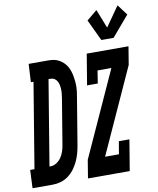

<svg xmlns="http://www.w3.org/2000/svg" viewBox="-162 -1067 944 1146"><g transform="rotate(-10 309.5 -493.5)"><path d="M-59 0 -54 -110H-28L57 -625H41L47 -735H166Q184 -735 200 -732Q216 -729 230.5 -721Q245 -713 256.5 -702Q268 -691 276.5 -677Q285 -663 290 -647.5Q295 -632 298 -616Q301 -600 302.5 -583Q304 -566 303.5 -549Q303 -532 300.5 -514.5Q298 -497 295 -480L250 -208Q246 -183 239.5 -159Q233 -135 222 -111.5Q211 -88 195.5 -67Q180 -46 158.5 -30Q137 -14 112.5 -7Q88 0 63 0ZM69 -110Q89 -110 106.5 -121.5Q124 -133 135.5 -150.5Q147 -168 153 -187Q159 -206 162 -226L207 -498Q209 -511 210.5 -524.5Q212 -538 211.5 -551Q211 -564 208.5 -577Q206 -590 200 -601Q194 -612 183.5 -618.5Q173 -625 159 -625H148L63 -110ZM573 -800H499L438 -929L501 -981L546 -867L630 -987L678 -923ZM277 0 295 -110 529 -625H445L433 -548H368L399 -735H652L634 -625L400 -110H484L497 -187H561L530 0Z"/></g></svg>

Font: Iosevka Slab XBdEx
Style: Italic
Weight: 800
Width: 7
Italic angle: -9°
Monospace: yes
Designer: Belleve Invis
Foundry: Belleve Invis
Version: Version 11.1.1; ttfautohint (v1.8.3)